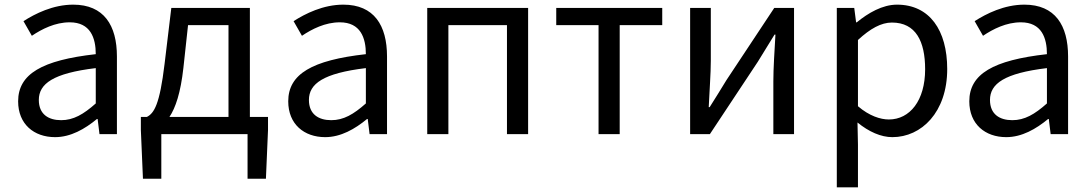

<svg xmlns="http://www.w3.org/2000/svg" viewBox="-20 -577 4696 826"><path d="M217 13C284 13 345 -22 397 -65H400L408 0H483V-334C483 -468 427 -557 295 -557C208 -557 131 -518 81 -486L117 -423C160 -452 217 -481 280 -481C369 -481 392 -414 392 -344C161 -318 58 -259 58 -141C58 -43 126 13 217 13ZM243 -60C189 -60 147 -85 147 -147C147 -217 209 -262 392 -284V-132C339 -85 296 -60 243 -60Z M789 -469H963V-74H709C735 -113 757 -177 769 -285ZM1055 -74V-543H717L688 -302C667 -127 643 -90 612 -74H586V-17L595 192H674V0H1045V192H1124L1133 -17V-74Z M1379 13C1446 13 1507 -22 1559 -65H1562L1570 0H1645V-334C1645 -468 1589 -557 1457 -557C1370 -557 1293 -518 1243 -486L1279 -423C1322 -452 1379 -481 1442 -481C1531 -481 1554 -414 1554 -344C1323 -318 1220 -259 1220 -141C1220 -43 1288 13 1379 13ZM1405 -60C1351 -60 1309 -85 1309 -147C1309 -217 1371 -262 1554 -284V-132C1501 -85 1458 -60 1405 -60Z M1818 0H1909V-469H2161V0H2252V-543H1818Z M2555 0H2646V-469H2829V-543H2373V-469H2555Z M2949 0H3034L3240 -311C3260 -344 3291 -394 3312 -428H3316C3312 -357 3307 -284 3307 -227V0H3396V-543H3311L3105 -232C3085 -199 3054 -149 3033 -116H3029C3032 -186 3038 -259 3038 -316V-543H2949Z M3580 229H3671V45L3669 -50C3718 -10 3770 13 3819 13C3944 13 4055 -94 4055 -280C4055 -447 3979 -557 3839 -557C3776 -557 3715 -521 3666 -481H3663L3655 -543H3580ZM3804 -63C3768 -63 3720 -78 3671 -120V-405C3724 -454 3771 -480 3817 -480C3920 -480 3960 -399 3960 -279C3960 -144 3894 -63 3804 -63Z M4309 13C4376 13 4437 -22 4489 -65H4492L4500 0H4575V-334C4575 -468 4519 -557 4387 -557C4300 -557 4223 -518 4173 -486L4209 -423C4252 -452 4309 -481 4372 -481C4461 -481 4484 -414 4484 -344C4253 -318 4150 -259 4150 -141C4150 -43 4218 13 4309 13ZM4335 -60C4281 -60 4239 -85 4239 -147C4239 -217 4301 -262 4484 -284V-132C4431 -85 4388 -60 4335 -60Z"/></svg>

Font: Source Han Sans CN Regular
Style: Regular
Weight: 400
Designer: Ryoko NISHIZUKA (kana & ideographs); Paul D. Hunt (Latin, Greek & Cyrillic); Wenlong ZHANG (bopomofo); Sandoll Communica
Foundry: Adobe Systems Incorporated
Version: Version 1.004;PS 1.004;hotconv 1.0.82;makeotf.lib2.5.63406